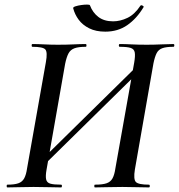

<svg xmlns="http://www.w3.org/2000/svg" viewBox="-20 -817 780 837"><path d="M145 -71 129 -88 607 -558 623 -541ZM12 0Q9 0 9 -6Q9 -12 12 -12Q43 -12 60 -18Q77 -24 85.5 -39.5Q94 -55 98 -83L180 -546Q188 -590 177.5 -601.5Q167 -613 121 -613Q118 -613 118 -619Q118 -625 121 -625Q144 -625 173 -623.5Q202 -622 232 -622Q271 -622 300.5 -623.5Q330 -625 354 -625Q357 -625 357 -619Q357 -613 354 -613Q322 -613 304.5 -606.5Q287 -600 278.5 -584Q270 -568 264 -539L183 -78Q178 -50 181 -35.5Q184 -21 199 -16.5Q214 -12 246 -12Q250 -12 250 -6Q250 0 246 0Q222 0 193 -1Q164 -2 126 -2Q95 -2 64.5 -1Q34 0 12 0ZM394 0Q391 0 391 -6Q391 -12 394 -12Q427 -12 444.5 -18Q462 -24 470.5 -39.5Q479 -55 483 -83L565 -544Q570 -573 567.5 -588Q565 -603 550 -608Q535 -613 502 -613Q498 -613 498 -619Q498 -625 502 -625Q525 -625 553.5 -623.5Q582 -622 620 -622Q652 -622 683 -623.5Q714 -625 736 -625Q740 -625 740 -619Q740 -613 736 -613Q705 -613 688 -607Q671 -601 663 -585.5Q655 -570 649 -541L568 -78Q561 -35 572.5 -23.5Q584 -12 629 -12Q633 -12 633 -6Q633 0 629 0Q605 0 575 -1Q545 -2 514 -2Q474 -2 445 -1Q416 0 394 0ZM439 -679Q398 -679 369 -693.5Q340 -708 323 -731Q306 -754 299 -781Q298 -786 309 -789.5Q320 -793 334 -795Q348 -797 359.5 -797Q371 -797 372 -794Q384 -762 409 -743Q434 -724 473 -724Q504 -724 535.5 -739Q567 -754 592 -792Q595 -796 601.5 -792.5Q608 -789 606 -786Q576 -736 535 -707.5Q494 -679 439 -679Z"/></svg>

Font: Cormorant SemiBold
Style: Italic
Weight: 600
Italic angle: -10°
Designer: Christian Thalmann (Catharsis Fonts)
Foundry: Catharsis Fonts
Version: Version 4.000